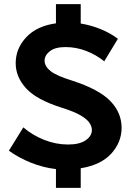

<svg xmlns="http://www.w3.org/2000/svg" viewBox="-20 -810 640 930"><path d="M251 100V9Q190 2 131 -21.5Q72 -45 23 -80L93 -193Q137 -155 194 -132.5Q251 -110 310 -110Q365 -110 395 -130.5Q425 -151 425 -180Q425 -198 413 -215.5Q401 -233 370.5 -251Q340 -269 283 -287Q158 -326 107 -381.5Q56 -437 56 -504Q56 -575 107 -629.5Q158 -684 251 -697V-790H371V-696Q421 -688 468.5 -668.5Q516 -649 551 -622L485 -513Q445 -545 397 -563.5Q349 -582 297 -582Q247 -582 221.5 -562Q196 -542 196 -516Q196 -489 224.5 -466Q253 -443 331 -419Q460 -377 514.5 -320.5Q569 -264 569 -191Q569 -121 519 -66Q469 -11 371 5V100Z"/></svg>

Font: Radio Canada SemiBold
Style: Regular
Weight: 600
Designer: Charles Daoud, Etienne Aubert Bonn, Alexandre Saumier Demers, Jacques Le Bailly
Foundry: Radio-Canada
Version: Version 2.104; ttfautohint (v1.8.4.7-5d5b);gftools[0.9.28.de